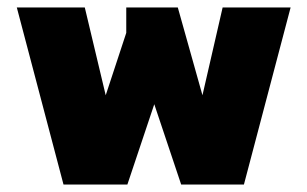

<svg xmlns="http://www.w3.org/2000/svg" viewBox="-20 -494 823 514"><path d="M150 0 25 -474H207L263 -239L318 -406V-474H456L522 -239L576 -474H758L633 0H465L393 -215L321 0Z"/></svg>

Font: Kanit
Style: Bold
Weight: 700
Designer: Katatrad Team
Foundry: CadsonDemak
Version: Version 2.000; ttfautohint (v1.8.3)